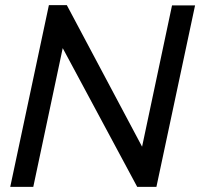

<svg xmlns="http://www.w3.org/2000/svg" viewBox="-20 -730 782 750"><path d="M171 -710H241L535 -157L652 -709H742L591 0H516L225 -542L110 0H20Z"/></svg>

Font: Raleway Medium
Style: Italic
Weight: 500
Italic angle: -12°
Designer: Matt McInerney, Pablo Impallari, Rodrigo Fuenzalida
Foundry: Matt McInerney, Pablo Impallari, Rodrigo Fuenzalida
Version: Version 4.026